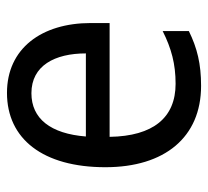

<svg xmlns="http://www.w3.org/2000/svg" viewBox="-43 -543 596 550"><g transform="rotate(-90 255.0 -268.0)"><path d="M264 -546C132 -546 51 -443 51 -264C51 -94 137 10 284 10C347 10 392 -1 441 -25V-100C391 -75 347 -63 290 -63C193 -63 140 -127 138 -252H464V-306C464 -447 391 -546 264 -546ZM263 -476C342 -476 377 -409 377 -320H139C147 -421 190 -476 263 -476Z"/></g></svg>

Font: Noto Sans Khmer UI SemiCondensed
Style: Regular
Weight: 400
Width: 4
Designer: Danh Hong and the Monotype Design Team
Foundry: Monotype Imaging Inc.
Version: Version 2.002